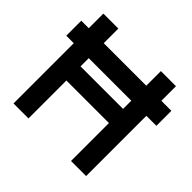

<svg xmlns="http://www.w3.org/2000/svg" viewBox="-180 -942 1133 1133"><g transform="rotate(45 386.5 -375.0)"><path d="M762.5 -503H679V0H553V-316.5H198V0H73V-503H10.5V-628H73V-750H198V-628H553V-750H679V-628H762.5ZM553 -503H198V-434.5H553Z"/></g></svg>

Font: Russisch Sans
Style: Bold
Weight: 700
Designer: Michael Sharanda (font) & Cristiano Sobral (main changes)
Foundry: Michael Sharanda
Version: Version 2.00;September 8, 2020;FontCreator 13.0.0.2681 64-bi